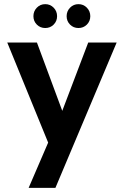

<svg xmlns="http://www.w3.org/2000/svg" viewBox="-20 -705 597 925"><path d="M198 -570Q174 -570 157.5 -586.5Q141 -603 141 -627Q141 -651 157.5 -668Q174 -685 198 -685Q222 -685 238.5 -668Q255 -651 255 -627Q255 -603 238.5 -586.5Q222 -570 198 -570ZM358 -570Q334 -570 317.5 -586.5Q301 -603 301 -627Q301 -651 317.5 -668Q334 -685 358 -685Q382 -685 398.5 -668Q415 -651 415 -627Q415 -603 398.5 -586.5Q382 -570 358 -570ZM405 -500H542L247 200H118L212 -18L15 -500H158L280 -171Z"/></svg>

Font: Albert Sans
Style: Bold
Weight: 700
Designer: Andreas Rasmussen
Foundry: a.Foundry
Version: Version 1.025